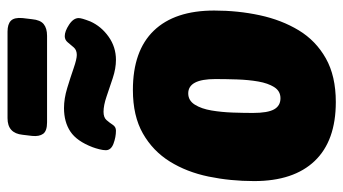

<svg xmlns="http://www.w3.org/2000/svg" viewBox="-221 -683 912 510"><g transform="rotate(-90 235.0 -428.0)"><path d="M219 8Q116 8 62.5 -48Q9 -104 9 -209Q9 -272 21 -330Q33 -388 61 -433Q89 -478 135.5 -504.5Q182 -531 251 -531Q355 -531 408.5 -475.5Q462 -420 462 -315Q462 -252 449.5 -194Q437 -136 409.5 -90.5Q382 -45 335 -18.5Q288 8 219 8ZM229 -139Q248 -139 258.5 -155.5Q269 -172 273.5 -198Q278 -224 279 -254.5Q280 -285 280 -312Q280 -384 242 -384Q223 -384 212 -366.5Q201 -349 196.5 -322Q192 -295 191 -265.5Q190 -236 190 -212Q190 -173 199.5 -156Q209 -139 229 -139ZM143 -576Q126 -576 108.5 -582.5Q91 -589 91 -603Q91 -610 93.5 -620Q96 -630 99 -638Q115 -680 140.5 -697Q166 -714 203 -714Q228 -714 256 -705.5Q284 -697 308.5 -688.5Q333 -680 344 -680Q357 -680 364 -688Q371 -696 377.5 -704Q384 -712 394 -712Q407 -712 424.5 -700.5Q442 -689 442 -675Q442 -671 440 -664Q438 -657 433 -644Q420 -615 392.5 -595.5Q365 -576 331 -576Q308 -576 282.5 -584.5Q257 -593 233.5 -601Q210 -609 193 -609Q178 -609 171 -601Q164 -593 158.5 -584.5Q153 -576 143 -576ZM165 -759Q142 -759 134.5 -769.5Q127 -780 129 -799L132 -824Q136 -864 176 -864H406Q426 -864 435 -855Q444 -846 442 -824L439 -799Q437 -777 426 -768Q415 -759 395 -759Z"/></g></svg>

Font: Asap Condensed Condensed Black
Style: Italic
Weight: 900
Width: 3
Italic angle: -6°
Designer: Pablo Cosgaya
Foundry: Omnibus-Type
Version: Version 3.001; ttfautohint (v1.8.4.7-5d5b)